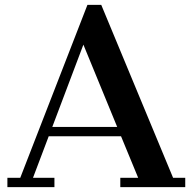

<svg xmlns="http://www.w3.org/2000/svg" viewBox="-20 -767 789 787"><path d="M10.3 -38.1H63L338.4 -747.1H395L689.5 -38.1H739.3V0H473.1V-38.1H546.4L476.1 -208.5H179.7L115.2 -38.1H203.1V0H10.3ZM460.4 -246.6 321.8 -584 194.3 -246.6Z"/></svg>

Font: Cantata One
Style: Regular
Weight: 400
Designer: Joana Maria Correia da Silva
Foundry: Joana Maria Correia da Silva
Version: Version 1.002